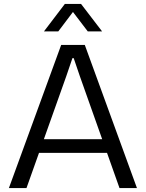

<svg xmlns="http://www.w3.org/2000/svg" viewBox="-20 -958 743 978"><path d="M25.3 0 291.6 -729H412L677.6 0H588.7L386.7 -569.9L355.3 -662H349L317.6 -569.9L114.9 0ZM169 -179.3 181.9 -249H521L533.9 -179.3ZM203.9 -798.1 310.3 -937.9H392.9L500 -798.1H427L351.6 -897L276.9 -798.1Z"/></svg>

Font: Mona Sans ExtraLight
Style: Regular
Weight: 200
Designer: Deni Anggara
Foundry: GitHub
Version: Version 2.000